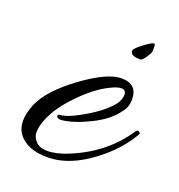

<svg xmlns="http://www.w3.org/2000/svg" viewBox="-92 -509 570 613"><g transform="rotate(20 192.5 -202.0)"><path d="M271 -291Q325 -291 325 -239Q325 -212 310 -195Q285 -158 229 -130.5Q173 -103 134 -100Q120 -99 119 -108Q118 -112 121.5 -113Q125 -114 127 -114Q150 -116 186 -136Q253 -172 284 -210Q297 -228 297 -244.5Q297 -261 281 -261Q268 -261 246 -250Q199 -228 147 -173.5Q95 -119 79 -67Q74 -51 74 -35.5Q74 -20 87 -6Q100 8 127 8Q157 8 196 -8Q309 -54 370 -147Q376 -155 381 -150Q385 -148 385 -145Q385 -142 382 -138Q352 -88 306 -49Q217 27 133 27Q61 27 32 -16Q21 -33 21 -57Q21 -81 34 -114Q59 -171 141 -231Q223 -291 271 -291ZM329 -431Q334 -431 334 -425V-407Q334 -400 323 -384Q312 -368 306 -368Q272 -368 272 -385Q272 -392 292 -408Q322 -431 329 -431Z"/></g></svg>

Font: Allura
Style: Regular
Weight: 400
Designer: Robert E. Leuschke
Foundry: Robert E. Leuschke
Version: Version 1.004